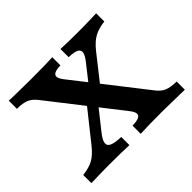

<svg xmlns="http://www.w3.org/2000/svg" viewBox="-131 -755 939 939"><g transform="rotate(-45 338.5 -285.5)"><path d="M401.4 -118.1 126 -470.8Q106.6 -495.5 83.8 -505Q61.1 -514.5 20.7 -514.5V-571Q38.6 -570.5 55.6 -569.7Q119.1 -568.2 177.3 -568.2Q284.7 -568.2 321.4 -571V-514.5Q293.1 -513.8 280 -506.9Q266.9 -500 268.6 -486.6Q270.4 -473.2 286.7 -452.9L562.1 -100.2Q580.8 -76.2 603.7 -66.7Q626.6 -57.2 667.4 -56.5V0Q654.2 -0.8 632.5 -0.8Q544.8 -2.8 510.8 -2.8Q412.6 -2.8 362.4 0V-56.5Q392.9 -57.2 406.8 -64.1Q420.8 -71 419.3 -84.1Q417.8 -97.3 401.4 -118.1ZM151.4 -129.3 285.3 -297.6 333 -268.5 234.4 -144.1Q209.3 -113.4 206.1 -94.6Q202.9 -75.7 221.9 -66.7Q241 -57.7 284.2 -56.5V0Q239.4 -2.4 142.9 -2.4Q90.4 -2.4 21.2 0V-56.5Q66.3 -61.6 94.3 -77.3Q122.4 -92.9 151.4 -129.3ZM326.4 -317.7 416.3 -432.1Q440.3 -460.9 444 -478.6Q447.7 -496.4 431.6 -504.8Q415.6 -513.3 378.1 -514.5V-571Q425.1 -568.5 503.3 -568.5Q555.9 -568.5 625 -571V-514.5Q580.7 -509.3 551.9 -493.2Q523.1 -477 494.8 -441.6L376.7 -291.6Z"/></g></svg>

Font: Playfair Micro SmCond SmLight
Style: Regular
Weight: 360
Width: 4
Designer: Claus Eggers Sørensen
Foundry: Claus Eggers Sørensen
Version: Version 2.100;Glyphs 3.2 (3219)